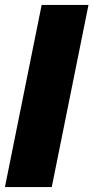

<svg xmlns="http://www.w3.org/2000/svg" viewBox="-30 -759 379 779"><path d="M139 -739H329L180 0H-10Z"/></svg>

Font: Readiness ExtraBold
Style: Italic
Weight: 800
Italic angle: -12°
Designer: Katatrad Team
Foundry: CadsonDemak
Version: Version 1.00;January 16, 2020;FontCreator 12.0.0.2550 64-bit